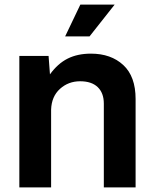

<svg xmlns="http://www.w3.org/2000/svg" viewBox="-20 -814 672 834"><path d="M64 0V-571H191L197 -491Q231 -538 274 -559.5Q317 -581 375 -581Q462 -581 515.5 -531.5Q569 -482 569 -384V0H431V-364Q431 -410 404.5 -435.5Q378 -461 328 -461Q277 -461 240.5 -428Q204 -395 202 -338V0ZM263 -656 329 -794H478L369 -656Z"/></svg>

Font: BDO Grotesk DemiBold
Style: Regular
Weight: 600
Designer: Deni Anggara
Foundry: Lokal Container
Version: Version 2.000